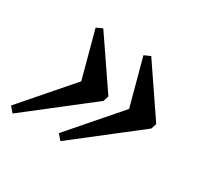

<svg xmlns="http://www.w3.org/2000/svg" viewBox="-110 -555 704 669"><g transform="rotate(30 242.0 -220.5)"><path d="M168 -188.5 106.5 -417.5 131 -428.5 265 -232 258 -210 5.5 -13.5 -13 -35 192.5 -271.5ZM360.5 -188.5 299 -417.5 324 -428.5 457.5 -232 450.5 -210 198 -13.5 179.5 -35 385 -271.5Z"/></g></svg>

Font: Newsreader 24pt Medium
Style: Italic
Weight: 500
Italic angle: -17°
Designer: Hugues Gentile
Foundry: Production Type
Version: Version 1.003